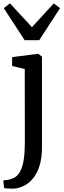

<svg xmlns="http://www.w3.org/2000/svg" viewBox="-32 -885 380 1148"><path d="M49 243Q42 243 29.8 242.8Q17.5 242.5 6.5 241.5Q-4.5 240.5 -7.5 239L-12.5 193.5Q-5 193.5 10.2 191.2Q25.5 189 42.5 182.5Q70.5 172 86.8 143.2Q103 114.5 109.8 70.5Q116.5 26.5 116.5 -29.5L116 -472L40.5 -490.5V-543.5L193.5 -563H197.5L219 -546V-5.5Q219 56 205.8 101.5Q192.5 147 168.8 177.5Q145 208 114.5 224.2Q84 240.5 49 243ZM115.5 -644.5 -9.5 -836.5 27.5 -865 159 -722.5 289.5 -864.5 327 -836.5 202.5 -644.5Z"/></svg>

Font: Merriweather 28pt
Style: Regular
Weight: 400
Version: Version 2.100